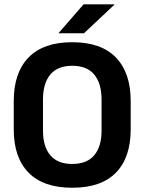

<svg xmlns="http://www.w3.org/2000/svg" viewBox="-20 -846 662 880"><path d="M311 14.5Q178.5 14.5 110.8 -54.8Q43 -124 43 -253V-383Q43 -512.5 110.8 -582.5Q178.5 -652.5 311 -652.5Q443.5 -652.5 511.2 -582.5Q579 -512.5 579 -383V-253Q579 -124 511.5 -54.8Q444 14.5 311 14.5ZM311 -94.5Q378.5 -94.5 412 -134.5Q445.5 -174.5 445.5 -247V-389Q445.5 -464 412 -504.2Q378.5 -544.5 311 -544.5Q244 -544.5 210.5 -504.2Q177 -464 177 -389V-247Q177 -174.5 210.5 -134.5Q244 -94.5 311 -94.5ZM363 -826H504V-824.5L365 -693.5H249V-695Z"/></svg>

Font: Anek Gujarati SemiBold
Style: Regular
Weight: 600
Designer: Mrunmayee Ghaisas (Gujarati), Yesha Goshar (Latin)
Foundry: Ek Type
Version: Version 1.003